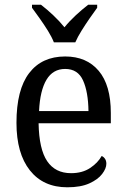

<svg xmlns="http://www.w3.org/2000/svg" viewBox="-20 -786 537 816"><path d="M266 10Q164 10 107 -62Q50 -134 50 -264Q50 -405 104 -475.5Q158 -546 257 -546Q348 -546 399.5 -485Q451 -424 451 -306V-262H144Q146 -152 180.5 -101Q215 -50 282 -50Q330 -50 363 -72Q396 -94 412 -123Q420 -120 426 -111.5Q432 -103 432 -90Q432 -70 414 -46.5Q396 -23 359.5 -6.5Q323 10 266 10ZM356 -314Q355 -395 333 -444Q311 -493 257 -493Q205 -493 177.5 -447Q150 -401 146 -314ZM209 -606Q200 -629 183.5 -655.5Q167 -682 148.5 -708Q130 -734 116 -753V-766H154Q180 -746 206.5 -721Q233 -696 254 -670Q275 -696 302 -721Q329 -746 355 -766H393V-753Q379 -734 361 -708Q343 -682 326.5 -655.5Q310 -629 300 -606Z"/></svg>

Font: Noto Serif Lao SemCond
Style: Regular
Weight: 400
Width: 4
Designer: Monotype Design Team
Foundry: Monotype Imaging Inc.
Version: Version 2.004; ttfautohint (v1.8.4.7-5d5b)